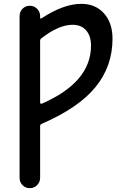

<svg xmlns="http://www.w3.org/2000/svg" viewBox="-20 -760 638 1000"><path d="M189 -547V-225Q189 -222 192 -220.5Q195 -219 198 -220Q454 -332 454 -522Q454 -573 428.5 -602Q403 -631 358 -631Q286 -631 195 -560Q189 -556 189 -547ZM135 220Q113 220 97.5 204.5Q82 189 82 166V-676Q82 -699 97.5 -714.5Q113 -730 135 -730Q158 -730 173.5 -714Q189 -698 189 -676V-668Q189 -660 197 -665Q311 -740 404 -740Q477 -740 521.5 -690.5Q566 -641 566 -558Q566 -415 477.5 -306.5Q389 -198 197 -115Q189 -112 189 -103V166Q189 188 173.5 204Q158 220 135 220Z"/></svg>

Font: Rounded Mplus 1c Medium
Style: Regular
Weight: 500
Version: Version 1.059.20150529